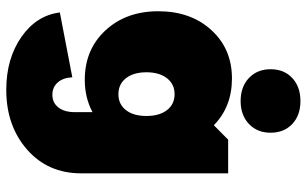

<svg xmlns="http://www.w3.org/2000/svg" viewBox="-204 -568 984 616"><g transform="rotate(90 288.0 -260.0)"><path d="M268.1 211.9Q168.5 211.9 98.9 163.6Q29.3 115.2 20 40L228 0Q229.5 29.8 244.6 46.9Q259.8 64 284.2 64Q309.6 64 324.7 44.7Q339.8 25.4 339.8 -7.8V-64.9Q293.9 -40 235.8 -40Q139.2 -40 77.6 -106.2Q16.1 -172.4 16.1 -275.9Q16.1 -379.9 76.4 -446Q136.7 -512.2 231.9 -512.2Q322.3 -512.2 381.8 -454.1L428.2 -500H536.1V-27.8Q536.1 78.1 460 145Q383.8 211.9 268.1 211.9ZM231 -172.1Q250 -147.9 282.2 -147.9Q314.5 -147.9 333.3 -172.1Q352.1 -196.3 352.1 -237.8Q352.1 -279.3 333.3 -303.7Q314.5 -328.1 282.2 -328.1Q250 -328.1 231 -303.7Q211.9 -279.3 211.9 -237.8Q211.9 -196.3 231 -172.1ZM304.2 -540Q258.3 -540 230.2 -566.7Q202.1 -593.3 202.1 -636.2Q202.1 -679.2 230.2 -705.6Q258.3 -731.9 304.2 -731.9Q350.1 -731.9 377.9 -705.6Q405.8 -679.2 405.8 -636.2Q405.8 -593.3 377.7 -566.7Q349.6 -540 304.2 -540Z"/></g></svg>

Font: Apfel Grotezk Satt
Style: Regular
Weight: 900
Designer: Luigi Gorlero
Foundry: © 2023, Luigi Gorlero & Collletttivo
Version: Version 2.000;Glyphs 3.2 (3217)